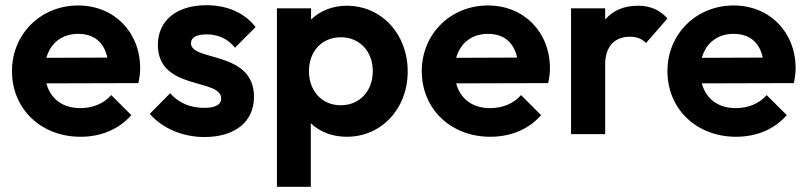

<svg xmlns="http://www.w3.org/2000/svg" viewBox="-20 -515 3097 737"><path d="M289 10C367 10 436 -18 484 -73L407 -150C378 -117 336 -100 288 -100C221 -100 174 -135 158 -195L511 -196C516 -218 518 -236 518 -253C518 -392 418 -494 280 -494C137 -494 26 -385 26 -242C26 -96 138 10 289 10ZM158 -293C174 -350 218 -385 280 -385C341 -385 379 -353 392 -294Z M765 11C882 11 955 -48 955 -143C955 -322 713 -278 713 -349C713 -371 734 -383 773 -383C815 -383 853 -368 882 -332L961 -411C919 -466 852 -495 772 -495C657 -495 586 -435 586 -343C586 -166 829 -216 829 -137C829 -113 806 -101 764 -101C710 -101 666 -120 633 -157L555 -78C603 -22 682 11 765 11Z M1311 10C1445 10 1545 -98 1545 -241C1545 -384 1445 -493 1311 -493C1256 -493 1208 -473 1174 -440V-483H1043V202H1173V-42C1207 -9 1256 10 1311 10ZM1166 -242C1166 -319 1216 -372 1289 -372C1360 -372 1411 -318 1411 -242C1411 -165 1360 -111 1288 -111C1216 -111 1166 -165 1166 -242Z M1862 10C1940 10 2009 -18 2057 -73L1980 -150C1951 -117 1909 -100 1861 -100C1794 -100 1747 -135 1731 -195L2084 -196C2089 -218 2091 -236 2091 -253C2091 -392 1991 -494 1853 -494C1710 -494 1599 -385 1599 -242C1599 -96 1711 10 1862 10ZM1731 -293C1747 -350 1791 -385 1853 -385C1914 -385 1952 -353 1965 -294Z M2172 0H2303V-267C2303 -339 2341 -374 2398 -374C2425 -374 2444 -366 2460 -350L2542 -444C2512 -478 2475 -493 2428 -493C2374 -493 2332 -474 2303 -440V-483H2172Z M2805 10C2883 10 2952 -18 3000 -73L2923 -150C2894 -117 2852 -100 2804 -100C2737 -100 2690 -135 2674 -195L3027 -196C3032 -218 3034 -236 3034 -253C3034 -392 2934 -494 2796 -494C2653 -494 2542 -385 2542 -242C2542 -96 2654 10 2805 10ZM2674 -293C2690 -350 2734 -385 2796 -385C2857 -385 2895 -353 2908 -294Z"/></svg>

Font: MV Cash SemiBold
Style: Regular
Weight: 600
Designer: Rodrigo Fuenzalida
Foundry: fragTYPE
Version: Version 1.100;Glyphs 3.1.2 (3151)